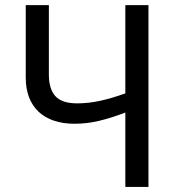

<svg xmlns="http://www.w3.org/2000/svg" viewBox="-20 -734 700 754"><path d="M563 0H472.2V-292Q416 -270.5 368.4 -259.3Q320.8 -248 272.9 -248Q227.5 -248 191.9 -260Q156.2 -272 131.6 -295.2Q106.9 -318.4 94 -352.1Q81.1 -385.7 81.1 -429.2V-713.9H171.9V-440.9Q171.9 -384.8 197.5 -356.4Q223.1 -328.1 283.2 -328.1Q327.1 -328.1 372.3 -337.9Q417.5 -347.7 472.2 -367.2V-713.9H563Z"/></svg>

Font: Genotype
Style: Regular
Weight: 400
Foundry: Ascender Corporation
Version: Version 1.00